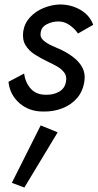

<svg xmlns="http://www.w3.org/2000/svg" viewBox="-20 -490 437 859"><path d="M88 -161Q93 -121 117.5 -93.5Q142 -66 185 -66Q218 -65 244 -79.5Q270 -94 275 -124Q280 -148 268 -164.5Q256 -181 235 -193Q214 -205 192 -215Q163 -229 136 -246Q109 -263 94 -288Q79 -313 84 -350Q90 -387 115 -413.5Q140 -440 175.5 -454.5Q211 -469 248 -470Q299 -470 340.5 -445.5Q382 -421 397 -379L329 -340Q314 -362 291 -378Q268 -394 241 -394Q214 -394 189.5 -381.5Q165 -369 162 -344Q158 -324 173.5 -310Q189 -296 212.5 -285.5Q236 -275 256 -266Q285 -252 310 -232.5Q335 -213 348.5 -187.5Q362 -162 358 -130Q352 -83 325.5 -52Q299 -21 259 -5.5Q219 10 173 9Q110 9 67 -28.5Q24 -66 18 -124ZM162 71 238 102 89 349 33 328Z"/></svg>

Font: Jost*
Style: Italic
Weight: 400
Italic angle: -10°
Version: Version 3.7